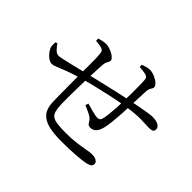

<svg xmlns="http://www.w3.org/2000/svg" viewBox="-156 -1031 1312 1312"><g transform="rotate(45 500.0 -375.5)"><path d="M234.2 -642.1 233 -663.4Q247.7 -667.9 264 -671.8Q280.3 -675.8 300 -675.8Q313.7 -675.8 331 -670.3Q348.2 -664.8 364.3 -656.2Q380.4 -647.6 390.6 -637.2Q400.8 -626.8 400.8 -616.8Q400.8 -607.9 396.8 -601.7Q392.8 -595.5 388.1 -585.6Q383.5 -575.6 381.7 -555.6Q380 -534.9 378.7 -499.1Q377.4 -463.3 375.4 -420.9Q374 -374.9 373.1 -326.4Q372.2 -277.9 371.8 -236.6Q371.5 -195.3 372.3 -169.7Q373.9 -129.8 380 -105.9Q386.1 -82 402.7 -70.3Q419.3 -58.6 450.4 -54.5Q481.5 -50.4 531.7 -50.4Q593.1 -50.4 639 -56.6Q684.9 -62.9 715.6 -68.7Q746.2 -74.6 762.1 -74.6Q779.2 -74.6 792.6 -70.5Q805.9 -66.5 814 -58.7Q822.1 -51 822.1 -39.3Q822.1 -24.6 812.6 -17.2Q803.1 -9.7 779.9 -3.9Q750.7 2.7 688.4 7.2Q626.2 11.7 548.1 11.7Q476.1 11.7 426.3 -0.9Q376.5 -13.5 349.9 -44.6Q323.3 -75.6 320.9 -131.8Q319.9 -162.5 319.4 -207.3Q318.9 -252.2 318.8 -303.9Q318.7 -355.5 318.4 -406.7Q319 -466.8 318.7 -517.6Q318.4 -568.3 316 -591.9Q314.8 -613.7 309.5 -620.9Q304.2 -628 292.4 -632.6Q281 -637.5 264.8 -639Q248.6 -640.5 234.2 -642.1ZM571.2 -726.8 570 -747.3Q587.3 -753.4 603.1 -758.1Q618.9 -762.8 633.4 -762.8Q657.3 -762.8 681.9 -752.1Q706.6 -741.5 723.1 -726.4Q739.7 -711.3 739.7 -697.8Q739.7 -689.9 734.9 -683.4Q730.1 -676.8 725.6 -667.4Q721 -657.9 719.6 -639.7Q718 -611.4 716.7 -572.6Q715.5 -533.9 713.5 -488.8Q712.3 -451.7 709.8 -409.8Q707.3 -368 703.2 -330.5Q699.1 -293.1 693.5 -268.4Q685.8 -233.6 669.2 -213.9Q652.5 -194.2 625.1 -194.2Q614.7 -194.2 607.5 -198.2Q600.3 -202.3 592.3 -216.1Q580.8 -238.7 551.8 -253.1Q522.8 -267.6 493.1 -279.9L500.3 -301.9Q533.2 -292.1 565.1 -284.1Q596.9 -276 610.3 -276Q621.4 -276 629.5 -280.5Q637.5 -285 641.9 -300.5Q646.7 -318.7 650.4 -350.7Q654.1 -382.8 656.4 -418.8Q658.6 -454.7 658.6 -483.6Q659.6 -514.5 659.9 -554.1Q660.1 -593.6 659.7 -631Q659.3 -668.3 657.3 -691Q656.3 -712.3 630.6 -719.3Q619.5 -721.9 604.6 -723.6Q589.6 -725.4 571.2 -726.8ZM348 -389.4Q276 -368.5 233.6 -352Q191.3 -335.4 168.2 -325.8Q145.2 -316.2 130.3 -316.2Q109.6 -316.2 85.1 -338.2Q60.6 -360.3 48.5 -387.7Q44.7 -397.4 44.4 -410.6Q44.1 -423.8 44.3 -437.8L58.9 -443.6Q71.3 -424.4 89 -406.4Q106.7 -388.4 124.1 -388.4Q133.9 -388.4 161.6 -394.2Q189.2 -400 224.3 -408.3Q259.4 -416.6 292.9 -425.2Q326.4 -433.8 348.2 -438.8Q368 -443.5 407 -453.1Q446 -462.8 495 -473.9Q543.9 -485 593.1 -496.4Q642.4 -507.8 681.8 -515.6Q728.6 -525 767.8 -532.5Q807.1 -540 835.3 -544.1Q863.5 -548.2 875.6 -548.2Q896.5 -548.2 914.1 -543.3Q931.6 -538.5 942.1 -528.3Q952.5 -518.2 952.5 -502.4Q952.5 -487.6 941.5 -482.2Q930.5 -476.7 910.4 -476.7Q890.7 -476.7 870.4 -478Q850.1 -479.4 824.8 -479.6Q799.5 -479.8 764.5 -476.6Q720.5 -472.6 662.7 -462.3Q604.9 -451.9 544.8 -438.3Q484.7 -424.7 432.6 -412.1Q380.5 -399.5 348 -389.4Z"/></g></svg>

Font: Noto Serif TC
Style: Regular
Weight: 200
Designer: Ryoko NISHIZUKA 西塚涼子 (kana & ideographs); Frank Grießhammer (Latin, Greek & Cyrillic); Wenlong ZHANG 张文龙 (bopomofo); San
Foundry: Adobe
Version: Version 2.001;hotconv 1.1.0;makeotfexe 2.6.0